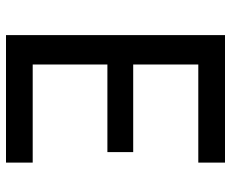

<svg xmlns="http://www.w3.org/2000/svg" viewBox="-85 -685 770 640"><g transform="rotate(90 300.0 -365.0)"><path d="M97 0H522V-89H195V-338H487V-424H195V-641H522V-730H97Z"/></g></svg>

Font: JetBrains Mono Medium
Style: Regular
Weight: 436
Monospace: yes
Designer: Philipp Nurullin, Konstantin Bulenkov
Foundry: JetBrains
Version: Version 2.305